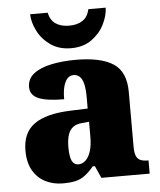

<svg xmlns="http://www.w3.org/2000/svg" viewBox="-55 -825 736 883"><g transform="rotate(-5 313.0 -384.0)"><path d="M199 10Q156 10 120 -8Q84 -26 62.5 -62.5Q41 -99 41 -155Q41 -238 96 -277Q151 -316 262 -320L343 -323V-375Q343 -412 337.5 -435.5Q332 -459 320.5 -470.5Q309 -482 291 -482Q275 -482 263.5 -470Q252 -458 245.5 -434.5Q239 -411 239 -375Q160 -375 121.5 -391Q83 -407 83 -445Q83 -483 113.5 -506.5Q144 -530 195.5 -540.5Q247 -551 308 -551Q423 -551 480.5 -513.5Q538 -476 538 -383V-131Q538 -104 543.5 -89Q549 -74 562 -67.5Q575 -61 597 -61H601V0H378L353 -56H343Q321 -30 301.5 -15.5Q282 -1 258.5 4.5Q235 10 199 10ZM278 -71Q298 -71 313 -86Q328 -101 336 -128Q344 -155 344 -191V-262L313 -259Q285 -257 269 -244.5Q253 -232 246 -209Q239 -186 239 -152Q239 -126 243 -107.5Q247 -89 256 -80Q265 -71 278 -71ZM292 -606Q236 -606 197 -633.5Q158 -661 138 -701Q118 -741 117 -778H198Q206 -742 230.5 -726Q255 -710 292 -710Q329 -710 353.5 -726Q378 -742 386 -778H466Q465 -741 445 -701Q425 -661 386.5 -633.5Q348 -606 292 -606Z"/></g></svg>

Font: Noto Serif Khmer Black
Style: Regular
Weight: 900
Version: Version 2.003